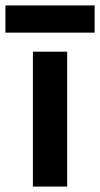

<svg xmlns="http://www.w3.org/2000/svg" viewBox="-63 -686 368 706"><path d="M58 0V-496H184V0ZM-43 -566V-666H285V-566Z"/></svg>

Font: Space Grotesk Frontify
Style: Bold
Weight: 700
Designer: Florian Karsten
Version: Version 2.000